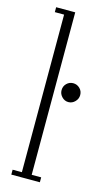

<svg xmlns="http://www.w3.org/2000/svg" viewBox="-118 -791 459 831"><g transform="rotate(15 112.0 -375.0)"><path d="M25 0V-22H66.5V-728H25V-750H110.5V-22H153V0ZM182 -367Q165 -367 152.8 -379.8Q140.5 -392.5 140.5 -409.5Q140.5 -427.5 152.8 -439.5Q165 -451.5 182 -451.5Q199 -451.5 211.5 -439.5Q224 -427.5 224 -409.5Q224 -392.5 211.5 -379.8Q199 -367 182 -367Z"/></g></svg>

Font: Imbue 50pt ExtraLight
Style: Regular
Weight: 200
Designer: Tyler Finck
Foundry: Etcetera Type Company
Version: Version 1.102; ttfautohint (v1.8.3)